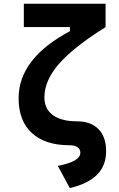

<svg xmlns="http://www.w3.org/2000/svg" viewBox="-20 -752 626 1007"><path d="M346.2 234.4 283.2 118.2Q342.8 106.4 372.1 89.4Q401.4 72.3 401.4 49.3Q401.4 30.8 386.7 20.3Q372.1 9.8 345.2 9.8Q217.3 9.8 147.5 -54Q77.6 -117.7 77.6 -236.8Q77.6 -445.3 346.7 -588.4V-628.9L533.7 -609.9Q364.7 -503.9 288.8 -416.5Q212.9 -329.1 212.9 -241.7Q212.9 -180.2 257.8 -147.9Q302.7 -115.7 383.8 -115.7Q456.5 -115.7 496.6 -74.7Q536.6 -33.7 536.6 41Q536.6 116.2 489.3 164.1Q441.9 211.9 346.2 234.4ZM105 -609.9V-732.4H533.7V-609.9Z"/></svg>

Font: Cascadia Mono
Style: Regular
Weight: 400
Monospace: yes
Designer: Aaron Bell
Foundry: Saja Typeworks
Version: Version 2404.023